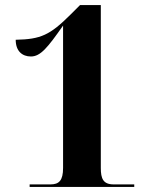

<svg xmlns="http://www.w3.org/2000/svg" viewBox="-20 -738 599 758"><path d="M97 0H510V-10H429C387 -10 378 -33 378 -75V-718H296L260 -682C177 -599 141 -583 42 -581C42 -536 68 -515 102 -515C140 -515 168 -550 229 -637V-75C229 -25 213 -10 179 -10H97Z"/></svg>

Font: Noto Serif Display
Style: Bold
Weight: 700
Designer: Monotype Design Team
Foundry: Monotype Imaging Inc.
Version: Version 2.009